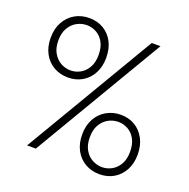

<svg xmlns="http://www.w3.org/2000/svg" viewBox="-128 -834 952 968"><g transform="rotate(20 347.5 -349.5)"><path d="M114 0 528 -700H575L161 0ZM506 12Q463 12 429 -7.5Q395 -27 375.5 -63Q356 -99 356 -147Q356 -196 376 -232Q396 -268 430.5 -287.5Q465 -307 507 -307Q549 -307 582 -287.5Q615 -268 634.5 -232Q654 -196 654 -147Q654 -99 634.5 -63Q615 -27 581.5 -7.5Q548 12 506 12ZM506 -26Q533 -26 557.5 -39.5Q582 -53 597.5 -80Q613 -107 613 -147Q613 -188 598 -215Q583 -242 558.5 -255.5Q534 -269 507 -269Q479 -269 454 -255.5Q429 -242 413 -215Q397 -188 397 -147Q397 -107 412.5 -80Q428 -53 453 -39.5Q478 -26 506 -26ZM190 -392Q147 -392 113 -411.5Q79 -431 59.5 -467Q40 -503 40 -551Q40 -600 60 -636Q80 -672 114 -691.5Q148 -711 191 -711Q233 -711 266.5 -691.5Q300 -672 319 -636Q338 -600 338 -551Q338 -503 318.5 -467Q299 -431 265.5 -411.5Q232 -392 190 -392ZM190 -430Q217 -430 241.5 -443.5Q266 -457 281.5 -484Q297 -511 297 -551Q297 -592 282 -619Q267 -646 242.5 -659.5Q218 -673 191 -673Q163 -673 138 -659.5Q113 -646 97 -619Q81 -592 81 -551Q81 -511 97 -484Q113 -457 137.5 -443.5Q162 -430 190 -430Z"/></g></svg>

Font: DM Sans 16pt ExtraLight
Style: Regular
Weight: 250
Version: Version 4.004;gftools[0.9.30]